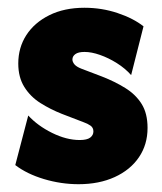

<svg xmlns="http://www.w3.org/2000/svg" viewBox="-20 -461 418 495"><path d="M182.6 13.9Q137.5 13.9 93.4 0.7Q49.3 -12.5 19.4 -35.4L52.8 -163.2Q77.1 -136.8 114.2 -118.4Q151.4 -100 185.4 -100Q204.2 -100 212.5 -106.2Q220.8 -112.5 220.8 -122.2Q220.8 -131.9 213.2 -137.2Q205.6 -142.4 195.8 -145.8L139.6 -167.4Q109.7 -179.2 84 -195.5Q58.3 -211.8 42.7 -236.8Q27.1 -261.8 27.1 -297.2Q27.1 -338.2 47.9 -370.5Q68.8 -402.8 107.3 -421.9Q145.8 -441 197.9 -441Q242.4 -441 283 -427.4Q323.6 -413.9 350 -393.1L318.1 -267.4Q302.8 -284.7 281.2 -298.3Q259.7 -311.8 237.8 -319.4Q216 -327.1 197.9 -327.1Q181.9 -327.1 174.3 -321.5Q166.7 -316 166.7 -307.6Q166.7 -301.4 171.9 -295.1Q177.1 -288.9 189.6 -284L242.4 -263.9Q276.4 -250.7 303.1 -234Q329.9 -217.4 345.1 -193.1Q360.4 -168.8 360.4 -131.2Q360.4 -88.2 338.2 -55.6Q316 -22.9 275.7 -4.5Q235.4 13.9 182.6 13.9Z"/></svg>

Font: Afacad Flux ExtraBold
Style: Regular
Weight: 800
Designer: Kristian Moeller
Foundry: Dicotype
Version: Version 1.100